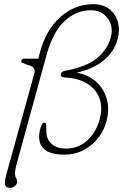

<svg xmlns="http://www.w3.org/2000/svg" viewBox="-20 -731 590 920"><path d="M10.5 104.5 144.5 -379Q152 -406.5 124.5 -416L107 -422Q94 -426.5 87 -429.8Q80 -433 81.5 -439Q84.5 -450 96.5 -450H163.5L171 -478.5Q200 -588 269.2 -649.5Q338.5 -711 426 -711Q473.5 -711 503.8 -687.5Q534 -664 544.8 -625.8Q555.5 -587.5 543.5 -543Q527 -482.5 475.8 -440.8Q424.5 -399 347 -383Q402.5 -373 440 -339.8Q477.5 -306.5 491.5 -257.5Q505.5 -208.5 490.5 -151Q479 -106 450.2 -69.5Q421.5 -33 380 -11.5Q338.5 10 288 10Q215.5 10 186.8 -21.5Q158 -53 172 -110.5Q177.5 -131.5 182.5 -137.5Q187.5 -143.5 192.5 -143.5Q201.5 -143.5 201.5 -129L202 -102.5Q203 -62.5 227.8 -40.8Q252.5 -19 295.5 -19Q355 -19 397.8 -57.8Q440.5 -96.5 457.5 -159Q473 -216.5 456.5 -260.2Q440 -304 398.2 -330Q356.5 -356 297 -359Q268.5 -360.5 271 -375Q273.5 -388 288.5 -391Q393 -410.5 443.5 -451.2Q494 -492 511 -552.5Q520.5 -586 510.5 -615.5Q500.5 -645 476.2 -663.5Q452 -682 417.5 -682Q344 -682 288.2 -628.8Q232.5 -575.5 204 -471L58 61Q52 82 52 102Q52 114.5 57 122Q62 129.5 62 140Q62 152 51.2 160.5Q40.5 169 26 169Q9 169 4.8 154.8Q0.5 140.5 10.5 104.5Z"/></svg>

Font: Fraunces 9pt SuperSoft Thin
Style: Italic
Weight: 100
Italic angle: -16°
Version: Version 1.000;[0bf87f6ff]